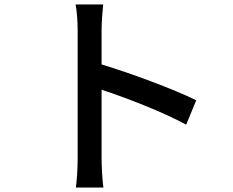

<svg xmlns="http://www.w3.org/2000/svg" viewBox="-20 -802 1040 858"><path d="M327 -92C327 -53 324 1 319 36H442C437 0 434 -61 434 -92V-401C544 -365 707 -302 812 -245L857 -354C757 -403 567 -474 434 -514V-670C434 -705 438 -749 441 -782H318C324 -748 327 -702 327 -670Z"/></svg>

Font: Noto Sans HK Medium
Style: Regular
Weight: 500
Designer: Ryoko NISHIZUKA 西塚涼子 (kana, bopomofo & ideographs); Paul D. Hunt (Latin, Greek & Cyrillic); Sandoll Communications 산돌커뮤니
Foundry: Adobe
Version: Version 2.002;hotconv 1.0.116;makeotfexe 2.5.65601